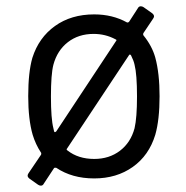

<svg xmlns="http://www.w3.org/2000/svg" viewBox="-20 -560 592 611"><path d="M474.1 -377Q487.8 -326.7 487.8 -253.9Q487.8 -178.7 474.1 -130.9Q454.1 -65.4 402.6 -28.8Q351.1 7.8 279.8 7.8Q209.5 7.8 159.2 -25.9Q154.3 -27.3 151.9 -24.9L119.1 24.9Q116.2 30.8 109.9 30.8Q105.5 30.8 101.1 27.8L74.2 8.8Q67.9 3.9 67.9 -1Q67.9 -4.4 70.8 -8.8L110.8 -67.9Q112.3 -72.8 109.9 -75.2Q93.3 -100.6 84 -130.9Q69.8 -180.2 69.8 -253.9Q69.8 -330.1 83 -376Q103.5 -440.4 155 -477.3Q206.5 -514.2 279.8 -514.2Q337.9 -514.2 383.8 -488.8Q387.7 -487.3 391.1 -491.2L418.9 -534.2Q421.9 -540 428.2 -540Q432.6 -540 437 -537.1L463.9 -518.1Q470.2 -513.2 470.2 -507.8Q470.2 -504.9 466.8 -500L436 -454.1Q434.6 -449.2 437 -446.8Q463.9 -413.6 474.1 -377ZM149.9 -151.9 151.9 -143.1Q153.3 -136.2 159.2 -142.1L349.1 -429.2Q353 -433.1 347.2 -435.1Q315.4 -452.1 277.8 -452.1Q230 -452.1 196 -425.8Q162.1 -399.4 149.9 -354Q142.1 -323.7 142.1 -252.9Q142.1 -182.1 149.9 -151.9ZM408.2 -151.9Q416 -185.5 416 -252.9Q416 -323.7 408.2 -354Q405.8 -366.2 397 -383.8Q393.1 -389.2 390.1 -383.8L193.8 -87.9Q189.9 -84 194.8 -81.1Q229 -54.2 279.8 -54.2Q327.6 -54.2 361.8 -80.3Q396 -106.4 408.2 -151.9Z"/></svg>

Font: Barlow
Style: Regular
Weight: 400
Designer: Jeremy Tribby
Foundry: Jeremy Tribby
Version: Version 1.101